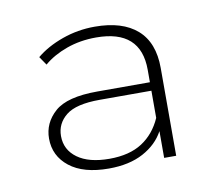

<svg xmlns="http://www.w3.org/2000/svg" viewBox="-47 -800 491 424"><g transform="rotate(-10 198.0 -588.0)"><path d="M290 -433V-493Q275 -465 243.5 -448Q212 -431 166 -431Q109 -431 78 -455.5Q47 -480 47 -519Q47 -554 74.5 -578.5Q102 -603 170 -603H288V-631Q288 -721 188 -721Q152 -721 121.5 -710Q91 -699 70 -681L57 -700Q81 -720 116 -732.5Q151 -745 189 -745Q251 -745 284 -716Q317 -687 317 -630V-433ZM288 -523V-584H172Q119 -584 96.5 -566Q74 -548 74 -520Q74 -489 99.5 -470.5Q125 -452 171 -452Q216 -452 244.5 -470.5Q273 -489 288 -523Z"/></g></svg>

Font: Montserrat ExtraLight
Style: Regular
Weight: 200
Designer: Julieta Ulanovsky
Foundry: Julieta Ulanovsky
Version: Version 9.000; ttfautohint (v1.8.4.7-5d5b)